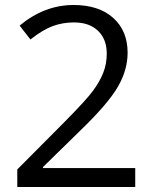

<svg xmlns="http://www.w3.org/2000/svg" viewBox="-20 -744 612 764"><path d="M518.1 0H48.8V-69.8L236.8 -258.8Q322.8 -345.7 350.1 -382.8Q377.4 -419.9 391.1 -455.1Q404.8 -490.2 404.8 -530.8Q404.8 -587.9 370.1 -621.3Q335.4 -654.8 273.9 -654.8Q229.5 -654.8 189.7 -640.1Q149.9 -625.5 101.1 -586.9L58.1 -642.1Q156.7 -724.1 272.9 -724.1Q373.5 -724.1 430.7 -672.6Q487.8 -621.1 487.8 -534.2Q487.8 -466.3 449.7 -399.9Q411.6 -333.5 307.1 -231.9L150.9 -79.1V-75.2H518.1Z"/></svg>

Font: f06597129
Style: Regular
Weight: 400
Foundry: Ascender Corporation
Version: Version 1.10